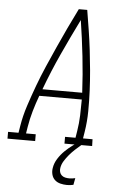

<svg xmlns="http://www.w3.org/2000/svg" viewBox="-95 -778 658 1044"><g transform="rotate(5 233.5 -256.0)"><path d="M-33 0V-37H24L30 -74Q39 -130 57.5 -186.5Q76 -243 96.5 -298.5Q117 -354 141 -409Q165 -464 189.5 -518.5Q214 -573 239.5 -627Q265 -681 292 -735H338Q347 -681 355.5 -627Q364 -573 370.5 -518.5Q377 -464 382 -409Q387 -354 389.5 -298.5Q392 -243 391.5 -186.5Q391 -130 382 -74L376 -37H428L429 0H278V-37H335L341 -74Q348 -117 349.5 -160.5Q351 -204 351 -247H119Q103 -204 90.5 -160.5Q78 -117 71 -74L65 -37H118V0ZM133 -284H350Q345 -384 334 -482Q323 -580 308 -677Q260 -580 215 -482Q170 -384 133 -284ZM311 223Q293 223 275 218.5Q257 214 244.5 202.5Q232 191 227.5 173.5Q223 156 226 138Q230 111 245.5 86.5Q261 62 281.5 42Q302 22 325.5 5Q349 -12 374 -25L370 0Q353 14 337 29Q321 44 307 60.5Q293 77 281.5 95.5Q270 114 267 134Q265 145 268 156Q271 167 279 174Q287 181 298 183.5Q309 186 321 186Q328 186 336 185Q344 184 353 182L346 219Q337 221 328.5 222Q320 223 311 223Z"/></g></svg>

Font: Iosevka Curly Slab Extralight
Style: Italic
Weight: 200
Italic angle: -9°
Monospace: yes
Designer: Belleve Invis
Foundry: Belleve Invis
Version: Version 22.1.2; ttfautohint (v1.8.4)